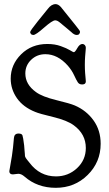

<svg xmlns="http://www.w3.org/2000/svg" viewBox="-20 -899 531 936"><path d="M142.6 -728.5Q134.8 -728.5 130.9 -733.4Q127 -738.3 127 -742.2Q127 -749 163.1 -793.9Q191.4 -829.1 212.9 -855.5Q230.5 -878.9 251 -878.9Q263.7 -878.9 276.4 -865.2Q368.2 -752 369.1 -748Q370.1 -746.1 370.1 -743.2Q370.1 -738.3 366.2 -733.4Q362.3 -728.5 354.5 -728.5Q341.8 -728.5 328.1 -742.2Q320.3 -749 311.5 -756.3Q302.7 -763.7 297.4 -768.1Q292 -772.5 286.1 -777.3Q280.3 -782.2 276.9 -785.2Q273.4 -788.1 269.5 -791Q265.6 -793.9 263.2 -795.4Q260.7 -796.9 258.3 -797.9Q255.9 -798.8 253.4 -799.3Q251 -799.8 249 -799.8Q235.4 -799.8 194.8 -764.2Q154.3 -728.5 142.6 -728.5ZM32.2 -515.6Q32.2 -584 83 -634.3Q133.8 -684.6 210.9 -684.6Q247.1 -684.6 275.9 -674.3Q304.7 -664.1 320.8 -654.3Q336.9 -644.5 339.8 -644.5Q345.7 -644.5 356.9 -664.6Q368.2 -684.6 381.8 -684.6Q388.7 -684.6 393.6 -679.2Q398.4 -673.8 398.4 -666Q398.4 -664.1 397.5 -653.3Q396.5 -642.6 395 -623.5Q393.6 -604.5 393.6 -583Q393.6 -561.5 395 -543Q396.5 -524.4 397.5 -514.2Q398.4 -503.9 398.4 -502Q398.4 -487.3 380.9 -487.3H379.9Q366.2 -487.3 359.4 -497.6Q352.5 -507.8 341.3 -532.2Q330.1 -556.6 310.5 -579.1Q260.7 -634.8 201.2 -634.8Q160.2 -634.8 131.8 -607.4Q103.5 -580.1 103.5 -541Q103.5 -487.3 155.3 -450.2Q185.5 -427.7 253.9 -411.1Q322.3 -394.5 344.7 -384.8Q401.4 -360.4 436 -312Q470.7 -263.7 470.7 -198.2Q470.7 -108.4 407.2 -45.9Q343.8 16.6 252 16.6Q162.1 16.6 99.6 -38.1Q84 -51.8 69.3 -51.8Q64.5 -51.8 55.7 -50.3Q46.9 -48.8 43 -48.8Q25.4 -48.8 25.4 -64.5Q25.4 -67.4 28.8 -84Q32.2 -100.6 38.1 -138.7Q43.9 -176.8 47.9 -226.6Q49.8 -248 70.3 -248Q85.9 -248 89.4 -239.3Q92.8 -230.5 97.7 -190.4Q98.6 -177.7 99.6 -166Q100.6 -154.3 101.1 -149.4Q101.6 -144.5 101.6 -140.6Q101.6 -136.7 103.5 -133.3Q105.5 -129.9 106.4 -127.9Q107.4 -126 113.3 -118.7Q119.1 -111.3 124 -105.5Q173.8 -39.1 252.9 -39.1Q312.5 -39.1 355.5 -79.1Q398.4 -119.1 398.4 -177.7Q398.4 -245.1 339.8 -288.1Q306.6 -312.5 239.3 -328.6Q171.9 -344.7 151.4 -353.5Q92.8 -377 62.5 -420.4Q32.2 -463.9 32.2 -515.6Z"/></svg>

Font: Goudy Bookletter 1911
Style: Regular
Weight: 400
Version: Version 2010.07.03